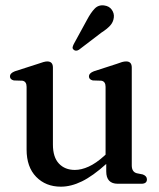

<svg xmlns="http://www.w3.org/2000/svg" viewBox="-20 -691 598 722"><path d="M80 -128.5V-364.5Q80 -384.5 64.5 -387.5L32 -388.5Q17.5 -392 17.5 -403.5Q17.5 -416 36 -423L121.5 -450.5Q147 -460 157.5 -460Q179 -460 179 -437V-147.5Q179 -100 201.5 -76Q224 -52 261.5 -52Q286 -52 313.5 -64.5Q341 -77 371 -104L377 -109.5V-364.5Q377 -384.5 361.5 -387.5L329 -388.5Q314.5 -392 314.5 -403.5Q314.5 -416 333 -423L418 -450.5Q431 -455.5 439.2 -457.8Q447.5 -460 454.5 -460Q475.5 -460 475.5 -437V-69Q475.5 -44.5 494.5 -39.5L517 -35Q532.5 -29 532.5 -16.5Q532.5 0 511.5 0H423Q379.5 0 379.5 -46.5V-74.5Q329 -29 288 -9Q247 11 209 11Q152 11 116 -26Q80 -63 80 -128.5ZM307.5 -617Q321.5 -643.5 336 -658.5Q350.5 -673.5 372 -670.5Q391 -668 400.5 -654.2Q410 -640.5 408 -625Q406 -607.5 394 -594.5Q382 -581.5 361.5 -568.5L277 -504Q264.5 -496.5 256.5 -504.5Q252 -508.5 253.2 -514Q254.5 -519.5 257.5 -525.5Z"/></svg>

Font: Fraunces 72pt Soft
Style: Regular
Weight: 400
Version: Version 1.000;[b76b70a41]